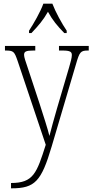

<svg xmlns="http://www.w3.org/2000/svg" viewBox="-20 -786 503 1045"><path d="M138 -619V-606H151C189 -646 215 -676 241 -722C266 -676 291 -646 330 -606H343V-619C317 -657 282 -721 265 -766H216C200 -721 163 -657 138 -619ZM40 210V239H43C170 239 205 201 261 12L394 -438C413 -504 419 -511 459 -511H463V-536H301V-511H320C364 -511 371 -503 371 -486C371 -471 364 -447 356 -419L290 -195C273 -134 258 -84 249 -46C240 -84 218 -151 195 -223L132 -414C119 -452 111 -475 111 -487C111 -505 120 -511 163 -511H172V-536H7V-511H9C54 -511 58 -506 76 -454L229 2C180 156 162 210 40 210Z"/></svg>

Font: Noto Serif Armenian Condensed ExtraLight
Style: Regular
Weight: 200
Width: 3
Designer: Monotype Design Team
Foundry: Monotype Imaging Inc.
Version: Version 2.008